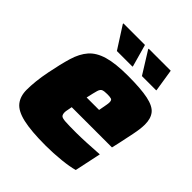

<svg xmlns="http://www.w3.org/2000/svg" viewBox="-191 -806 938 938"><g transform="rotate(45 277.5 -337.5)"><path d="M275 8Q175 8 118.5 -5Q62 -18 39.5 -46.5Q17 -75 17 -119Q17 -147 20.5 -180.5Q24 -214 32 -254Q46 -325 61 -375Q76 -425 103.5 -456.5Q131 -488 182 -503Q233 -518 319 -518Q409 -518 458.5 -507.5Q508 -497 527 -473Q546 -449 546 -408Q546 -379 537 -335Q528 -291 520 -254L511 -215H233Q232 -208 229 -194Q226 -180 226 -174Q226 -158 232.5 -151.5Q239 -145 262.5 -143.5Q286 -142 337 -142Q363 -142 406.5 -144Q450 -146 493 -149L464 -12Q434 -3 381 2.5Q328 8 275 8ZM251 -300H337L340 -316Q343 -333 345 -343.5Q347 -354 347 -362Q347 -377 339 -380Q331 -383 311 -383Q290 -383 280 -379Q270 -375 265 -358Q260 -341 251 -300ZM195 -565 122 -679V-683H271L303 -569V-565ZM368 -565 297 -679V-683H449L467 -569V-565Z"/></g></svg>

Font: Saira Black
Style: Italic
Weight: 900
Italic angle: -12°
Designer: Hector Gatti with collaboration of the Omnibus-Type team
Foundry: Omnibus-Type
Version: Version 1.100; ttfautohint (v1.8.3)